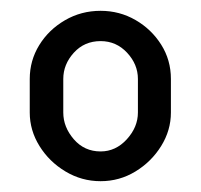

<svg xmlns="http://www.w3.org/2000/svg" viewBox="-20 -766 372 355"><path d="M166 -431Q131 -431 101 -449Q71 -467 53 -496Q35 -525 35 -558V-620Q35 -654 52.5 -682.5Q70 -711 100 -728.5Q130 -746 166 -746Q201 -746 230.5 -729Q260 -712 278 -683.5Q296 -655 296 -620V-558Q296 -525 278 -496Q260 -467 230.5 -449Q201 -431 166 -431ZM166 -486Q194 -486 214.5 -508.5Q235 -531 235 -558V-620Q235 -647 215 -668.5Q195 -690 166 -690Q136 -690 116.5 -668.5Q97 -647 97 -620V-558Q97 -531 116.5 -508.5Q136 -486 166 -486Z"/></svg>

Font: Dosis Medium
Style: Regular
Weight: 500
Designer: EdgarTolentino, PabloImpallari, IginoMarini
Foundry: EdgarTolentino, PabloImpallari, IginoMarini
Version: Version 3.001; ttfautohint (v1.8.2)